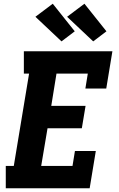

<svg xmlns="http://www.w3.org/2000/svg" viewBox="-20 -1010 640 1030"><path d="M11 0V-120H54L136 -615H108V-735H583L550 -535H438L451 -615H283L255 -442H439L419 -322H235L201 -120H369L382 -200H494L461 0ZM480 -788 340 -920 433 -990 551 -842ZM310 -788 170 -920 263 -990 381 -842Z"/></svg>

Font: Iosevka Curly Slab HvEx
Style: Italic
Weight: 900
Width: 7
Italic angle: -9°
Monospace: yes
Designer: Belleve Invis
Foundry: Belleve Invis
Version: Version 11.1.0; ttfautohint (v1.8.3)